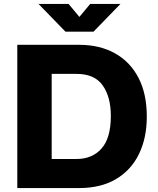

<svg xmlns="http://www.w3.org/2000/svg" viewBox="-20 -957 805 977"><path d="M68 0V-729H382Q487 -729 564.5 -686Q642 -643 684.5 -561.5Q727 -480 727 -364Q727 -255 687 -173Q647 -91 570 -45.5Q493 0 382 0ZM370 -581H243V-148H370Q449 -148 496.5 -201Q544 -254 544 -367Q544 -464 502.5 -522.5Q461 -581 370 -581ZM313 -796 176 -937H329L384 -871L439 -937H593L456 -796Z"/></svg>

Font: BDO Grotesk ExtraBold
Style: Regular
Weight: 800
Designer: Deni Anggara
Foundry: Lokal Container
Version: Version 2.000